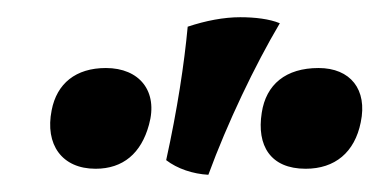

<svg xmlns="http://www.w3.org/2000/svg" viewBox="-20 -723 441 223"><path d="M222 -520C244 -580 276 -647 305 -696C293 -701 276 -703 259 -703C240 -703 219 -699 198 -692C194 -649 186 -596 173 -537C186 -527 204 -521 222 -520ZM91 -527C123 -527 144 -545 153 -578C164 -617 142 -644 103 -644C68 -644 46 -626 40 -595C32 -555 52 -527 91 -527ZM335 -527C369 -527 392 -546 399 -581C407 -619 387 -644 350 -644C312 -644 289 -625 284 -592C278 -554 294 -527 335 -527Z"/></svg>

Font: Vollkorn Semibold
Style: Italic
Weight: 600
Italic angle: -11°
Designer: Friedrich Althausen
Foundry: Friedrich Althausen
Version: Version 4.015;PS 004.015;hotconv 1.0.88;makeotf.lib2.5.64775